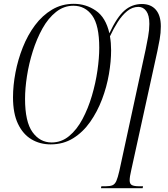

<svg xmlns="http://www.w3.org/2000/svg" viewBox="-20 -744 878 1004"><path d="M245 11Q189 11 144.5 -15.5Q100 -42 74 -96.5Q48 -151 48 -235Q48 -297 61 -365Q74 -433 99.5 -497Q125 -561 163 -612Q201 -663 252 -693.5Q303 -724 366 -724Q429 -724 481 -688.5Q533 -653 552 -570Q591 -654 630.5 -688.5Q670 -723 722 -723Q769 -723 795 -693Q821 -663 821 -606Q821 -572 815 -538.5Q809 -505 803 -477L666 147Q658 181 658 199Q658 218 670 224Q682 230 707 230H728L726 240H508L510 230H533Q556 230 568.5 224.5Q581 219 588.5 202Q596 185 604 150L742 -487Q748 -516 754.5 -552Q761 -588 761 -619Q761 -664 745 -686Q729 -708 704 -708Q672 -708 645 -686Q618 -664 595.5 -628.5Q573 -593 555 -554Q561 -520 561 -481Q561 -423 549.5 -356Q538 -289 513.5 -224.5Q489 -160 451.5 -106.5Q414 -53 362.5 -21Q311 11 245 11ZM250 1Q301 1 341.5 -32.5Q382 -66 411.5 -121.5Q441 -177 460.5 -243Q480 -309 489.5 -375Q499 -441 499 -494Q499 -612 462 -663Q425 -714 364 -714Q314 -714 273 -681.5Q232 -649 202 -595Q172 -541 151.5 -476Q131 -411 121 -346Q111 -281 111 -227Q111 -107 150 -53Q189 1 250 1Z"/></svg>

Font: Noto Serif Display ExtraCondensed Light
Style: Italic
Weight: 300
Width: 2
Italic angle: -12°
Designer: Monotype Design Team
Foundry: Monotype Imaging Inc.
Version: Version 2.009